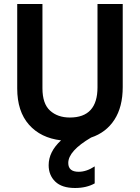

<svg xmlns="http://www.w3.org/2000/svg" viewBox="-20 -694 699 959"><path d="M593 -259Q593 -160 551.5 -96Q510 -32 435 -7Q321 60 321 120Q321 164 373 164Q412 164 453 137V222Q412 245 355 245Q289 245 256 213Q223 181 223 131Q223 64 285 7Q183 -5 124.5 -71.5Q66 -138 66 -252V-674H192V-253Q192 -176 230 -141.5Q268 -107 329 -107Q467 -107 467 -258V-674H593Z"/></svg>

Font: Hind Vadodara SemiBold
Style: Regular
Weight: 600
Designer: Hitesh Malaviya
Foundry: Indian Type Foundry
Version: Version 1.001;PS 1.0;hotconv 1.0.86;makeotf.lib2.5.63406; tt